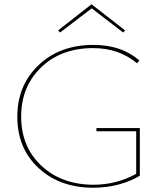

<svg xmlns="http://www.w3.org/2000/svg" viewBox="-20 -873 759 898"><path d="M409 -834 261 -721 252 -731 408 -853 565 -731 556 -721ZM431 -274H634V-51Q538 5 416 5Q260 5 160.5 -87Q61 -179 61 -327Q61 -474 160.5 -568.5Q260 -663 417 -663Q549 -663 632 -590L621 -577Q536 -648 416 -648Q266 -648 172.5 -558Q79 -468 79 -328Q79 -186 174 -97.5Q269 -9 418 -9Q524 -9 617 -60V-259H431Z"/></svg>

Font: EauTestSC Thin
Style: Regular
Weight: 250
Designer: Christian Thalmann (Catharsis Fonts)
Version: Version 0.001;PS 000.001;hotconv 1.0.88;makeotf.lib2.5.64775